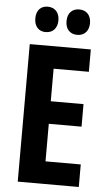

<svg xmlns="http://www.w3.org/2000/svg" viewBox="-61 -954 556 993"><g transform="rotate(5 217.5 -457.5)"><path d="M87 -849C87 -807 111 -783 146 -783C183 -783 207 -808 207 -849C207 -890 183 -915 146 -915C111 -915 87 -892 87 -849ZM249 -849C249 -807 273 -783 310 -783C347 -783 371 -808 371 -849C371 -890 347 -915 310 -915C274 -915 249 -892 249 -849ZM387 0V-117H204V-312H374V-429H204V-598H387V-714H70V0Z"/></g></svg>

Font: Noto Sans Kannada ExtraCondensed
Style: Bold
Weight: 700
Width: 2
Designer: Jelle Bosma - Monotype Design Team
Foundry: Monotype Imaging Inc.
Version: Version 2.005